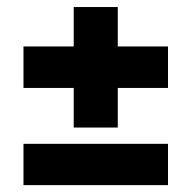

<svg xmlns="http://www.w3.org/2000/svg" viewBox="-20 -578 558 560"><path d="M48.5 -38V-158.5H470V-38ZM323.5 -206H195V-557.5H323.5ZM48.5 -321.5V-442.5H470V-321.5Z"/></svg>

Font: Anek Odia
Style: Bold
Weight: 700
Designer: Yesha Goshar & Mahesh Sahu (Odia), Yesha Goshar (Latin)
Foundry: Ek Type
Version: Version 1.003